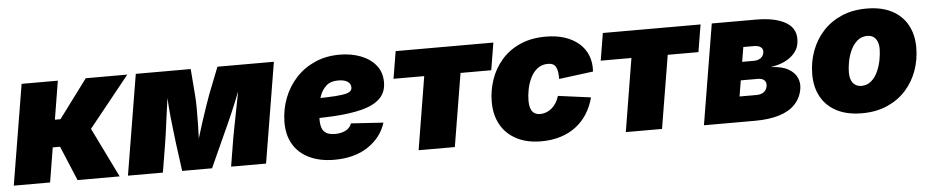

<svg xmlns="http://www.w3.org/2000/svg" viewBox="-37 -786 5012 1034"><g transform="rotate(-5 2469.0 -269.0)"><path d="M4.4 0 94.2 -542.5H290L255.9 -334.5H286.1L440.9 -542.5H665.5L445.3 -268.6L576.7 0H349.1L271 -187H231.4L200.7 0Z M621.6 0 711.4 -542.5H1008.3L1019.5 -399.9Q1022 -373.5 1022.2 -331.3Q1022.5 -289.1 1021.5 -240.2Q1020.5 -191.4 1018.6 -145.3Q1016.6 -99.1 1014.2 -65.9H990.2Q999 -98.6 1012.7 -144.8Q1026.4 -190.9 1042 -239.7Q1057.6 -288.6 1072.3 -331.1Q1086.9 -373.5 1096.7 -399.9L1152.8 -542.5H1458L1368.2 0H1179.2L1204.6 -153.8Q1208.5 -175.3 1215.6 -212.2Q1222.7 -249 1231.4 -293.2Q1240.2 -337.4 1248.5 -381.6Q1256.8 -425.8 1262.7 -462.4H1273.9Q1255.9 -407.7 1231.4 -348.1Q1207 -288.6 1183.8 -237.1Q1160.6 -185.5 1146 -153.8L1076.2 0H914.6L894 -153.8Q890.1 -188 883.8 -240.5Q877.4 -293 872.8 -351.6Q868.2 -410.2 868.7 -462.4H879.9Q874 -425.8 867.7 -381.6Q861.3 -337.4 855.5 -293.2Q849.6 -249 844.7 -212.2Q839.8 -175.3 835.9 -153.8L810.5 0Z M1737.3 11.7Q1659.2 11.7 1602.1 -15.6Q1544.9 -43 1514.9 -94.2Q1484.9 -145.5 1486.3 -217.8Q1487.8 -284.2 1511 -344Q1534.2 -403.8 1576.9 -450.2Q1619.6 -496.6 1679.4 -523.2Q1739.3 -549.8 1813.5 -549.8Q1875.5 -549.8 1926.8 -530.3Q1978 -510.7 2008.5 -473.4Q2039.1 -436 2039.1 -381.8Q2039.1 -326.2 2004.2 -293Q1969.2 -259.8 1904.1 -243.4Q1838.9 -227.1 1747.8 -222.2Q1656.7 -217.3 1543.9 -217.3L1562 -325.2Q1659.2 -325.2 1718.5 -326.9Q1777.8 -328.6 1808.8 -333.3Q1839.8 -337.9 1850.8 -346.4Q1861.8 -355 1861.8 -368.2Q1861.8 -389.2 1844 -400.6Q1826.2 -412.1 1793 -412.1Q1752 -412.1 1728.3 -390.1Q1704.6 -368.2 1693.8 -335.7Q1683.1 -303.2 1679.7 -269.5Q1676.3 -235.8 1675.8 -212.9Q1675.3 -187.5 1681.4 -168Q1687.5 -148.4 1704.3 -137.5Q1721.2 -126.5 1752.9 -126.5Q1786.6 -126.5 1810.5 -139.2Q1834.5 -151.9 1842.3 -175.8L2017.1 -164.6Q1992.7 -85.9 1919.7 -37.1Q1846.7 11.7 1737.3 11.7Z M2192.9 0 2257.8 -395H2091.8L2116.2 -542.5H2644.5L2620.1 -395H2454.1L2388.7 0Z M2856 9.8Q2778.3 9.8 2722.7 -19.3Q2667 -48.3 2637.5 -100.8Q2607.9 -153.3 2607.9 -224.1Q2607.9 -285.6 2627.7 -344Q2647.5 -402.3 2687.5 -449Q2727.5 -495.6 2787.8 -522.7Q2848.1 -549.8 2928.2 -549.8Q2984.9 -549.8 3029.8 -535.2Q3074.7 -520.5 3106.4 -493.2Q3138.2 -465.8 3153.6 -427Q3168.9 -388.2 3165.5 -340.3L2980.5 -316.4Q2980.5 -337.4 2978.3 -353.3Q2976.1 -369.1 2970.2 -380.4Q2964.4 -391.6 2953.9 -397.2Q2943.4 -402.8 2927.2 -402.8Q2894 -402.8 2870.4 -384.5Q2846.7 -366.2 2832.5 -336.9Q2818.4 -307.6 2812 -275.4Q2805.7 -243.2 2805.7 -215.3Q2805.7 -189.5 2811.8 -171.9Q2817.9 -154.3 2830.8 -145.8Q2843.8 -137.2 2863.3 -137.2Q2879.4 -137.2 2895 -143.1Q2910.6 -148.9 2924.3 -160.2Q2938 -171.4 2948.7 -188.2Q2959.5 -205.1 2965.8 -226.1L3142.6 -202.6Q3129.9 -153.8 3105 -114.5Q3080.1 -75.2 3043.5 -47.4Q3006.8 -19.5 2959.7 -4.9Q2912.6 9.8 2856 9.8Z M3313 0 3377.9 -395H3211.9L3236.3 -542.5H3764.6L3740.2 -395H3574.2L3508.8 0Z M3735.4 0 3825.2 -542.5H4063.5Q4173.3 -542.5 4230.5 -505.6Q4287.6 -468.8 4274.9 -394.5Q4268.6 -354 4229.2 -322.8Q4189.9 -291.5 4121.1 -280.8Q4181.2 -278.3 4215.3 -258.8Q4249.5 -239.3 4262.2 -210.2Q4274.9 -181.2 4269.5 -149.9Q4261.2 -101.1 4229.2 -67.4Q4197.3 -33.7 4142.3 -16.8Q4087.4 0 4010.7 0ZM3939.9 -137.7H4032.2Q4056.2 -137.7 4071.3 -148.9Q4086.4 -160.2 4089.8 -180.2Q4093.3 -200.2 4081.8 -211.9Q4070.3 -223.6 4046.4 -223.6H3954.1ZM3970.2 -322.3H4032.7Q4055.7 -322.3 4070.3 -332.8Q4085 -343.3 4087.9 -361.3Q4091.3 -380.4 4078.4 -390.9Q4065.4 -401.4 4040 -401.4H3983.4Z M4589.8 9.8Q4509.8 9.8 4454.1 -18.8Q4398.4 -47.4 4369.4 -99.4Q4340.3 -151.4 4340.3 -221.2Q4340.3 -288.1 4362.1 -347.4Q4383.8 -406.7 4425.3 -452.4Q4466.8 -498 4526.4 -523.9Q4585.9 -549.8 4662.6 -549.8Q4742.2 -549.8 4797.6 -521.2Q4853 -492.7 4882.1 -440.4Q4911.1 -388.2 4911.1 -318.4Q4911.1 -252.9 4889.9 -193.6Q4868.7 -134.3 4827.6 -88.6Q4786.6 -43 4726.8 -16.6Q4667 9.8 4589.8 9.8ZM4598.6 -137.2Q4630.4 -137.2 4652.8 -157Q4675.3 -176.8 4688.7 -207Q4702.1 -237.3 4708 -269.8Q4713.9 -302.2 4713.9 -327.1Q4713.9 -352.1 4706.3 -368.9Q4698.7 -385.7 4685.3 -394.3Q4671.9 -402.8 4653.8 -402.8Q4621.6 -402.8 4599.1 -383.3Q4576.7 -363.8 4563 -334Q4549.3 -304.2 4543.5 -272.2Q4537.6 -240.2 4537.6 -215.3Q4537.6 -177.2 4554.4 -157.2Q4571.3 -137.2 4598.6 -137.2Z"/></g></svg>

Font: Inter 16pt Black
Style: Italic
Weight: 900
Italic angle: -9.3988°
Version: Version 4.001;git-66647c0bb